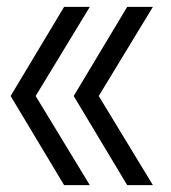

<svg xmlns="http://www.w3.org/2000/svg" viewBox="-20 -540 500 560"><path d="M167 0 11 -260 167 -520H242L84 -260L242 0ZM351 0 195 -260 351 -520H426L268 -260L426 0Z"/></svg>

Font: M PLUS 2
Style: Regular
Weight: 400
Designer: Coji Morishita
Foundry: UNDERFOREST DESIGN
Version: Version 1.001